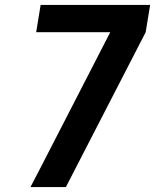

<svg xmlns="http://www.w3.org/2000/svg" viewBox="-20 -755 640 775"><path d="M103 0 139 -69 425 -625H126L144 -735H586L568 -625L246 0Z"/></svg>

Font: Iosevka Curly XBdExObl
Style: Regular
Weight: 800
Width: 7
Italic angle: -9°
Monospace: yes
Designer: Belleve Invis
Foundry: Belleve Invis
Version: Version 11.1.0; ttfautohint (v1.8.3)